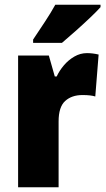

<svg xmlns="http://www.w3.org/2000/svg" viewBox="-20 -837 443 806"><path d="M345 -614Q369 -614 394 -608L380 -432Q370 -435 357.5 -436.5Q345 -438 326 -438Q281 -438 253.5 -413Q226 -388 226 -327V-51H56V-604H185L210 -516H218Q229 -540 248 -562.5Q267 -585 292 -599.5Q317 -614 345 -614ZM402 -807Q386 -789 357.5 -762Q329 -735 297.5 -707Q266 -679 240 -657H119V-671Q143 -707 168.5 -745.5Q194 -784 212 -817H402Z"/></svg>

Font: Noto Sans Tamil UI Condensed Black
Style: Regular
Weight: 900
Width: 3
Designer: Jelle Bosma - Monotype Design Team
Foundry: Monotype Imaging Inc.
Version: Version 2.004; ttfautohint (v1.8.4.7-5d5b)